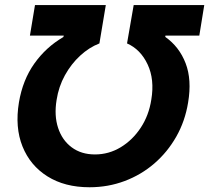

<svg xmlns="http://www.w3.org/2000/svg" viewBox="-20 -748 847 777"><path d="M56.6 -333.5Q71.8 -424.3 118.9 -490.7Q166 -557.1 236.3 -598.1L238.3 -604H101.1L121.6 -727.5H408.2L382.3 -572.3Q340.8 -556.2 304.4 -522.7Q268.1 -489.3 242.7 -443.4Q217.3 -397.5 209 -343.3Q198.7 -280.3 215.1 -230.5Q231.4 -180.7 270 -151.9Q308.6 -123 364.3 -123Q420.4 -123 468.5 -152.1Q516.6 -181.2 549.6 -231.2Q582.5 -281.2 592.3 -344.7Q606 -426.3 577.4 -487.3Q548.8 -548.3 494.1 -572.3L521 -727.5H806.6L786.6 -604H649.4L648.9 -598.6Q705.6 -558.6 731.2 -491.9Q756.8 -425.3 741.2 -333Q729 -257.8 693.4 -195.1Q657.7 -132.3 604.5 -86.4Q551.3 -40.5 484.4 -15.4Q417.5 9.8 342.3 9.8Q242.2 9.8 172.1 -34.2Q102.1 -78.1 71 -155.5Q40 -232.9 56.6 -333.5Z"/></svg>

Font: Inter
Style: Bold Italic
Weight: 700
Italic angle: -9.39999°
Designer: Rasmus Andersson
Foundry: rsms
Version: Version 4.001;git-9221beed3